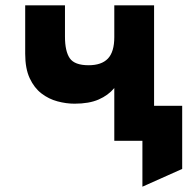

<svg xmlns="http://www.w3.org/2000/svg" viewBox="-20 -531 737 724"><path d="M411 0V-199Q388 -171.5 352 -155.8Q316 -140 261 -140Q229.5 -140 196.8 -148.8Q164 -157.5 136.5 -178.5Q109 -199.5 92 -236Q75 -272.5 75 -328V-511H225V-393Q225 -337.5 243.2 -311.2Q261.5 -285 314 -285Q363 -285 387 -310.2Q411 -335.5 411 -391V-511H561V-132H667V106L517 173V0Z"/></svg>

Font: Overpass Black
Style: Regular
Weight: 900
Designer: Delve Withrington, Dave Bailey, Thomas Jockin
Foundry: Delve Fonts LLC
Version: Version 4.000; ttfautohint (v1.8.3)